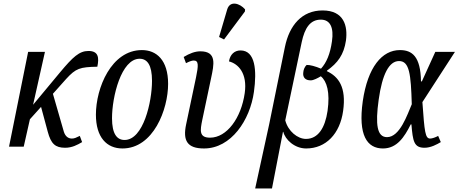

<svg xmlns="http://www.w3.org/2000/svg" viewBox="-20 -829 2591 1085"><path d="M31 0H114L149 -155L212 -225L250 -84C268 -17 292 6 348 6C387 6 417 -10 444 -26L431 -61C410 -51 401 -46 386 -46C368 -46 350 -56 341 -84L279 -299L354 -383C409 -443 431 -450 530 -452C541 -504 536 -541 480 -541C428 -541 392 -507 320 -421L167 -237L234 -536H139Z M672 10C847 10 930 -211 930 -355C930 -490 864 -546 782 -546C609 -546 522 -332 522 -181C522 -53 583 10 672 10ZM684 -38C641 -38 613 -72 613 -161C613 -282 665 -497 769 -497C812 -497 839 -462 839 -372C839 -253 790 -38 684 -38Z M1246 -606 1364 -764 1365 -776C1336 -810 1280 -828 1264 -776L1218 -620ZM1133 10C1286 10 1393 -150 1415 -310C1432 -431 1423 -544 1339 -544C1305 -544 1280 -521 1274 -482C1326 -469 1379 -415 1363 -303C1343 -162 1262 -51 1167 -51C1104 -51 1111 -92 1123 -151L1173 -388C1189 -464 1207 -539 1112 -539C1082 -539 1051 -527 1018 -507L1031 -472C1049 -481 1063 -487 1075 -487C1104 -487 1101 -457 1088 -393L1032 -127C1012 -34 1038 10 1133 10Z M1422 236H1517L1579 -84H1581C1591 -41 1644 10 1710 10C1822 10 1901 -73 1919 -202C1938 -337 1893 -396 1827 -427L1828 -430C1888 -473 1923 -519 1935 -600C1946 -682 1924 -770 1803 -770C1686 -770 1615 -686 1590 -563L1501 -126ZM1709 -44C1662 -44 1608 -87 1592 -149L1685 -591C1702 -671 1733 -718 1793 -718C1847 -718 1867 -672 1856 -596C1846 -524 1825 -475 1794 -441C1763 -454 1731 -463 1713 -462C1699 -449 1695 -432 1694 -421C1689 -390 1708 -374 1737 -375C1751 -375 1775 -387 1793 -398C1827 -370 1846 -308 1831 -202C1817 -107 1778 -44 1709 -44Z M2144 10C2223 10 2265 -54 2301 -126H2305C2313 -31 2319 6 2379 6C2415 6 2449 -13 2471 -26L2456 -61C2442 -53 2422 -46 2411 -46C2383 -46 2379 -82 2367 -252L2551 -536H2440L2364 -369H2359C2357 -511 2308 -546 2240 -546C2139 -546 2058 -450 2030 -257C2003 -65 2054 10 2144 10ZM2167 -54C2111 -54 2100 -124 2120 -266C2140 -410 2179 -484 2235 -484C2294 -484 2302 -410 2307 -240C2282 -182 2240 -54 2167 -54Z"/></svg>

Font: Noto Serif ExtraCondensed
Style: Italic
Weight: 400
Width: 2
Italic angle: -12°
Designer: Monotype Design Team
Foundry: Monotype Imaging Inc.
Version: Version 2.014